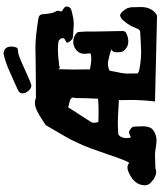

<svg xmlns="http://www.w3.org/2000/svg" viewBox="71 -1012 927 1110"><g transform="rotate(-90 535.0 -457.5)"><path d="M818.4 -837.9Q816.4 -831.1 814.9 -827.1Q813.5 -823.2 810.5 -821.3Q807.6 -819.3 806.2 -818.8Q804.7 -818.4 798.3 -817.9Q792 -817.4 788.1 -816.4Q787.1 -816.4 786.1 -816.4Q771.5 -816.4 692.9 -780.3Q614.3 -744.1 599.6 -741.2Q597.7 -740.2 594.7 -740.2Q579.1 -740.2 564.5 -756.8Q549.8 -773.4 549.8 -791Q549.8 -809.6 568.4 -817.4Q598.6 -832 644.5 -851.6Q655.3 -856.4 674.8 -865.2Q694.3 -874 705.1 -878.4Q715.8 -882.8 735.4 -889.2Q754.9 -895.5 776.4 -900.4Q781.2 -901.4 785.2 -900.4Q820.3 -894.5 820.3 -856.4Q820.3 -852.5 819.8 -847.7Q819.3 -842.8 818.4 -837.9ZM518.6 -354.5Q522.5 -418.9 522.5 -468.8V-483.4Q525.4 -492.2 525.4 -498Q525.4 -514.6 498 -520Q470.7 -525.4 469.7 -528.3L381.8 -391.6Q379.9 -385.7 379.9 -376Q379.9 -369.1 381.3 -363.3Q382.8 -357.4 384.8 -354.5Q386.7 -351.6 388.7 -351.6Q389.6 -351.6 389.6 -352.5Q400.4 -352.5 418 -352.1Q435.5 -351.6 443.4 -351.6Q484.4 -351.6 518.6 -354.5ZM802.7 -276.4Q802.7 -280.3 767.1 -289.1Q731.4 -297.9 721.7 -297.9Q711.9 -297.9 700.2 -294.9Q682.6 -291 680.7 -286.1Q664.1 -210.9 664.1 -185.5Q664.1 -180.7 664.6 -161.6Q665 -142.6 665 -126Q667 -123 680.7 -117.2Q739.3 -105.5 788.1 -105.5Q807.6 -105.5 847.7 -107.9Q887.7 -110.4 908.2 -111.3Q919.9 -117.2 922.9 -126Q925.8 -134.8 937.5 -159.7Q949.2 -184.6 979.5 -217.8Q996.1 -227.5 1000 -227.5Q1005.9 -227.5 1017.6 -218.8Q1025.4 -210.9 1031.2 -203.1Q1037.1 -195.3 1040 -189.5Q1043 -183.6 1044.9 -175.3Q1046.9 -167 1047.4 -163.6Q1047.9 -160.2 1047.9 -150.9Q1047.9 -141.6 1047.9 -139.6Q1047.9 -134.8 1048.3 -123.5Q1048.8 -112.3 1048.8 -106.4Q1048.8 -46.9 1007.8 -18.6Q1002.9 -13.7 993.2 -13.7L502.9 -25.4Q511.7 -100.6 511.7 -165Q511.7 -177.7 511.2 -195.3Q510.7 -212.9 510.7 -218.8Q510.7 -221.7 511.2 -227.1Q511.7 -232.4 511.7 -234.4H506.8Q497.1 -234.4 454.1 -237.3Q411.1 -240.2 378.9 -240.2Q347.7 -240.2 312.5 -237.3Q291 -222.7 291 -189.5Q291 -178.7 294.9 -165Q299.8 -166 309.1 -170.9Q318.4 -175.8 324.2 -175.8Q331.1 -175.8 344.2 -166.5Q357.4 -157.2 357.4 -146.5Q357.4 -138.7 358.4 -122.6Q359.4 -106.4 359.4 -97.7Q359.4 -55.7 341.8 -40Q315.4 -16.6 277.3 -16.6Q262.7 -16.6 235.8 -21Q209 -25.4 199.2 -25.4H195.3Q122.1 -23.4 120.1 -23.4Q100.6 -18.6 96.7 -18.6Q76.2 -18.6 52.7 -33.2Q46.9 -37.1 45.9 -40L42 -43Q38.1 -45.9 34.7 -48.8Q31.2 -51.8 27.3 -56.6Q23.4 -61.5 21 -68.8Q18.6 -76.2 18.6 -84V-85.9Q19.5 -141.6 85 -173.8Q105.5 -184.6 121.1 -184.6Q137.7 -184.6 148.4 -173.8Q163.1 -196.3 193.4 -288.1Q217.8 -358.4 231 -394.5Q244.1 -430.7 261.7 -468.3Q279.3 -505.9 284.2 -515.6Q289.1 -525.4 317.9 -574.7Q346.7 -624 363.3 -652.3Q366.2 -659.2 374 -662.1Q378.9 -665 402.8 -681.2Q426.8 -697.3 451.2 -708.5Q475.6 -719.7 496.1 -719.7Q510.7 -719.7 522.5 -713.9H582Q658.2 -713.9 731.9 -715.3Q805.7 -716.8 817.4 -716.8Q873 -716.8 986.3 -699.2Q1005.9 -693.4 1006.8 -677.7Q1008.8 -648.4 1012.7 -629.9Q1016.6 -611.3 1019.5 -606Q1022.5 -600.6 1024.9 -596.7Q1027.3 -592.8 1027.3 -587.9Q1027.3 -582 1023.4 -567.4V-566.4Q1023.4 -563.5 1037.6 -555.2Q1051.8 -546.9 1051.8 -536.1Q1051.8 -517.6 1034.2 -509.8Q982.4 -495.1 952.1 -495.1Q941.4 -495.1 915.5 -497.1Q889.6 -499 875 -500Q863.3 -502 858.4 -508.8Q842.8 -524.4 842.8 -533.2Q842.8 -538.1 855.5 -543.5Q868.2 -548.8 869.1 -557.6Q870.1 -572.3 851.6 -583Q829.1 -586.9 802.7 -586.9Q769.5 -586.9 710.9 -579.1Q707 -579.1 702.1 -576.7Q697.3 -574.2 695.3 -576.2Q693.4 -578.1 689.5 -585.9Q687.5 -529.3 687.5 -497.1Q687.5 -459 688.5 -401.4Q732.4 -393.6 745.1 -393.6Q763.7 -393.6 780.3 -397.5Q781.2 -398.4 781.2 -401.4Q781.2 -403.3 779.8 -414.6Q778.3 -425.8 778.3 -433.6Q778.3 -468.8 811.5 -488.3Q828.1 -498 848.6 -498Q878.9 -498 900.4 -476.6L901.4 -475.6Q906.2 -470.7 907.2 -421.9Q907.2 -409.2 907.2 -371.1Q909.2 -282.2 910.2 -210.9Q909.2 -196.3 895.5 -190.4Q871.1 -179.7 849.6 -179.7Q818.4 -179.7 795.9 -205.1Q787.1 -218.8 787.1 -245.1Q787.1 -252.9 788.6 -259.3Q790 -265.6 792.5 -268.6Q794.9 -271.5 796.9 -272.9Q798.8 -274.4 800.8 -275.4H802.7Z"/></g></svg>

Font: Essays1743
Style: Bold
Weight: 700
Designer: Based on the typeface in a 1743 English translation of the essays of Montaigne.  PostScript/TrueType font designed by Jo
Version: Version 002.100